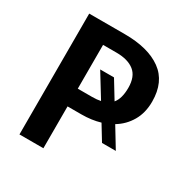

<svg xmlns="http://www.w3.org/2000/svg" viewBox="-163 -843 942 976"><g transform="rotate(30 307.5 -354.5)"><path d="M584.1 -481.5Q584.1 -415.4 555.6 -366.7Q527.2 -317.9 478.5 -288.7L549.2 -172.3H468.2L414.4 -260.5Q364.1 -245.6 305.1 -245.6H223.6V0H83.1V-709.2H291.8Q429.7 -709.2 506.9 -653.3Q584.1 -597.4 584.1 -481.5ZM273.3 -491.3H354.4L417.9 -387.2Q444.1 -418.5 444.1 -481.5Q444.1 -547.7 406.9 -577.2Q369.7 -606.7 302.6 -606.7H223.6V-349.7H307.7Q335.9 -349.7 357.4 -354.4Z"/></g></svg>

Font: Fira Code SemiBold
Style: Regular
Weight: 600
Designer: Carrois Corporate, Edenspiekermann AG, Nikita Prokopov
Foundry: Carrois Corporate, Edenspiekermann AG, Nikita Prokopov
Version: Version 6.002